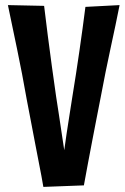

<svg xmlns="http://www.w3.org/2000/svg" viewBox="-20 -726 491 753"><path d="M11 -706 153 -703Q160 -646 167.5 -586Q175 -526 183.5 -465.5Q192 -405 200 -348Q206 -310 211.5 -273.5Q217 -237 222 -203Q227 -169 232 -137Q236 -167 241 -200.5Q246 -234 252 -271.5Q258 -309 264 -348Q271 -391 278 -436Q285 -481 291.5 -526.5Q298 -572 304 -615.5Q310 -659 315 -699L449 -706Q442 -670 433 -627.5Q424 -585 414 -538.5Q404 -492 394 -443Q384 -394 375 -345Q367 -302 358 -258Q349 -214 341 -170Q333 -126 324.5 -83Q316 -40 309 1L150 7Q143 -35 134.5 -77Q126 -119 118 -162.5Q110 -206 101.5 -249Q93 -292 85 -335Q76 -386 66.5 -436Q57 -486 47 -533.5Q37 -581 28 -624.5Q19 -668 11 -706Z"/></svg>

Font: Truculenta ExtraBold
Style: Regular
Weight: 800
Version: Version 1.002